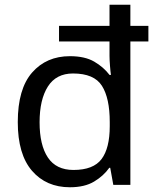

<svg xmlns="http://www.w3.org/2000/svg" viewBox="-20 -780 657 810"><path d="M275 10Q175 10 115 -59.5Q55 -129 55 -265Q55 -405 115.5 -474Q176 -543 275 -543Q338 -543 377.5 -520Q417 -497 442 -464H448Q446 -477 444 -502.5Q442 -528 442 -544V-605H229V-671H442V-760H530V-671H606V-605H530V0H458L445 -72H441Q417 -38 377 -14Q337 10 275 10ZM290 -63Q374 -63 408.5 -109Q443 -155 443 -248V-265Q443 -366 410 -418Q377 -470 288 -470Q217 -470 182 -415Q147 -360 147 -264Q147 -168 182 -115.5Q217 -63 290 -63Z"/></svg>

Font: Noto Sans Hebrew Droid SemiBold
Style: Regular
Weight: 600
Designer: Monotype Design Team
Foundry: Monotype Imaging Inc.
Version: Version 1.100; ttfautohint (v1.8.4.7-5d5b)